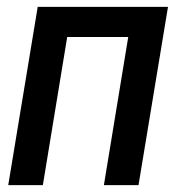

<svg xmlns="http://www.w3.org/2000/svg" viewBox="-20 -540 540 560"><path d="M4 0 90 -520H470L384 0H283L354 -432H176L105 0Z"/></svg>

Font: Iosevka Semibold Oblique
Style: Regular
Weight: 600
Italic angle: -9°
Monospace: yes
Designer: Belleve Invis
Foundry: Belleve Invis
Version: Version 32.5.0; ttfautohint (v1.8.4)